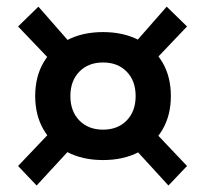

<svg xmlns="http://www.w3.org/2000/svg" viewBox="-20 -635 626 586"><path d="M294.4 -146.5Q231.9 -146.5 185.3 -170.9Q138.7 -195.3 113 -239.3Q87.4 -283.2 87.4 -341.8Q87.4 -400.9 113 -444.6Q138.7 -488.3 185.3 -512.7Q231.9 -537.1 294.4 -537.1Q356.9 -537.1 403.6 -512.7Q450.2 -488.3 475.8 -444.6Q501.5 -400.9 501.5 -341.8Q501.5 -283.2 475.8 -239.3Q450.2 -195.3 403.6 -170.9Q356.9 -146.5 294.4 -146.5ZM91.8 -68.8 35.2 -128.4 131.3 -229.5 201.2 -187.5ZM494.1 -68.8 382.8 -190.4 445.3 -239.7 550.8 -128.4ZM294.4 -239.3Q339.4 -239.3 366.7 -267.3Q394 -295.4 394 -341.8Q394 -388.2 366.7 -416.3Q339.4 -444.3 294.4 -444.3Q249.5 -444.3 222.2 -416.3Q194.8 -388.2 194.8 -341.8Q194.8 -295.4 222.2 -267.3Q249.5 -239.3 294.4 -239.3ZM132.8 -452.1 35.2 -554.2 97.2 -614.7 204.6 -492.2ZM453.6 -452.1 383.8 -495.1 488.8 -614.7 550.8 -554.2Z"/></svg>

Font: Cascadia Mono
Style: Regular
Weight: 400
Monospace: yes
Designer: Aaron Bell
Foundry: Saja Typeworks
Version: Version 2404.023